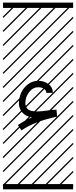

<svg xmlns="http://www.w3.org/2000/svg" viewBox="-23 -990 577 1453"><path d="M257.8 -146.5Q286.1 -146.5 332 -153.3Q377.9 -160.2 404.3 -160.2L409.2 -106.9Q240.7 -72.8 139.6 -3.4L112.3 -43.5Q162.1 -77.6 218.3 -101.1Q170.4 -109.4 145.3 -139.4Q120.1 -169.4 120.1 -210Q120.1 -249.5 136.7 -287.4Q153.3 -325.2 188 -351.8Q222.7 -378.4 266.6 -378.4Q310.5 -378.4 343.8 -353.8Q377 -329.1 377 -287.1H328.1Q328.1 -304.2 311.5 -316.9Q294.9 -329.6 266.6 -329.6Q226.1 -329.6 197.5 -293Q168.9 -256.3 168.9 -210Q168.9 -180.7 188.2 -163.6Q207.5 -146.5 257.8 -146.5ZM0 402.8H530.3V442.9H0ZM0 -970.2H530.3V-930.2H0ZM526.9 410.6 533.7 417.5 525.4 425.8 518.6 418.9ZM526.9 304.7 533.7 311.5 419.4 425.8 412.6 418.9ZM526.9 198.7 533.7 205.6 313.5 425.8 306.6 418.9ZM526.9 92.3 533.7 99.1 207.5 425.8 200.7 418.9ZM526.9 -13.2 533.7 -6.3 101.6 425.8 94.7 418.9ZM526.9 -119.1 533.7 -112.3 3.4 418 -3.4 411.1ZM526.9 -225.6 533.7 -218.8 3.4 311.5 -3.4 304.7ZM526.9 -331.5 533.7 -324.7 3.4 205.6 -3.4 198.7ZM526.9 -438 533.7 -431.2 3.4 99.1 -3.4 92.3ZM526.9 -543.5 533.7 -536.6 3.4 -6.3 -3.4 -13.2ZM526.9 -649.4 533.7 -642.6 3.4 -112.3 -3.4 -119.1ZM526.9 -755.9 533.7 -749 3.4 -218.8 -3.4 -225.6ZM526.9 -861.8 533.7 -855 3.4 -324.7 -3.4 -331.5ZM516.6 -958 523.4 -951.2 3.4 -431.2 -3.4 -438ZM411.1 -958 418 -951.2 3.4 -536.6 -3.4 -543.5ZM305.2 -958 312 -951.2 3.4 -642.6 -3.4 -649.4ZM198.7 -958 205.6 -951.2 3.4 -749 -3.4 -755.9ZM92.3 -958 99.1 -951.2 3.4 -855 -3.4 -861.8Z"/></svg>

Font: AzarMehrMSRS3
Style: Regular
Weight: 1
Designer: Amin Abedi
Version: Version 1.00